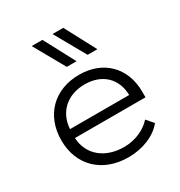

<svg xmlns="http://www.w3.org/2000/svg" viewBox="-182 -899 974 1037"><g transform="rotate(-30 305.0 -381.0)"><path d="M335 -580 233 -772H166L274 -580ZM465 -580 363 -772H296L404 -580ZM50 -250C50 -94 158 10 320 10C410 10 491 -24 535 -79L498 -122C459 -78 397 -51 330 -50C208 -49 125 -119 120 -225H560V-260C560 -410 460 -510 310 -510C154 -510 50 -406 50 -250ZM121 -280C127 -383 202 -450 310 -450C418 -450 488 -383 490 -280Z"/></g></svg>

Font: Gully Light
Style: Regular
Weight: 300
Designer: jaikishan Patel
Foundry: MagicType
Version: Version 1.000;Glyphs 3.2 (3242)